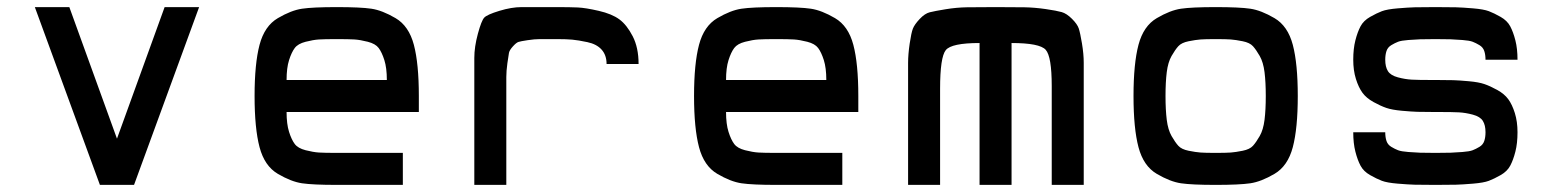

<svg xmlns="http://www.w3.org/2000/svg" viewBox="-20 -520 4366 540"><path d="M261 0 78 -500H175L309 -130L443 -500H540L357 0Z M927 0Q860 0 829.5 -4.5Q799 -9 761.5 -31Q724 -53 710 -106Q696 -159 696 -250Q696 -341 710 -394Q724 -447 761.5 -469Q799 -491 829.5 -495.5Q860 -500 927 -500Q994 -500 1024.5 -495.5Q1055 -491 1092.5 -469Q1130 -447 1144 -394Q1158 -341 1158 -250V-205H786Q786 -171 793 -149Q800 -127 809 -115Q818 -103 839.5 -97.5Q861 -92 877 -91Q893 -90 927 -90H1113V0ZM786 -295H1068Q1068 -329 1061 -351Q1054 -373 1045 -385Q1036 -397 1014.5 -402.5Q993 -408 977 -409Q961 -410 927 -410Q893 -410 877 -409Q861 -408 839.5 -402.5Q818 -397 809 -385Q800 -373 793 -351Q786 -329 786 -295Z M1314 0V-250Q1314 -326 1314 -357Q1314 -388 1324 -425Q1334 -462 1342 -470.5Q1350 -479 1384.5 -489.5Q1419 -500 1447 -500Q1475 -500 1545 -500Q1583 -500 1605 -499Q1627 -498 1664 -489.5Q1701 -481 1722 -465.5Q1743 -450 1759.5 -418Q1776 -386 1776 -340H1686Q1686 -365 1672 -380.5Q1658 -396 1632 -401.5Q1606 -407 1589.5 -408.5Q1573 -410 1547 -410H1545Q1512 -410 1498 -410Q1484 -410 1464 -407Q1444 -404 1438 -402Q1432 -400 1422.5 -389.5Q1413 -379 1411.5 -371.5Q1410 -364 1407 -342Q1404 -320 1404 -303.5Q1404 -287 1404 -250V0Z M2163 0Q2096 0 2065.5 -4.5Q2035 -9 1997.5 -31Q1960 -53 1946 -106Q1932 -159 1932 -250Q1932 -341 1946 -394Q1960 -447 1997.5 -469Q2035 -491 2065.5 -495.5Q2096 -500 2163 -500Q2230 -500 2260.5 -495.5Q2291 -491 2328.5 -469Q2366 -447 2380 -394Q2394 -341 2394 -250V-205H2022Q2022 -171 2029 -149Q2036 -127 2045 -115Q2054 -103 2075.5 -97.5Q2097 -92 2113 -91Q2129 -90 2163 -90H2349V0ZM2022 -295H2304Q2304 -329 2297 -351Q2290 -373 2281 -385Q2272 -397 2250.5 -402.5Q2229 -408 2213 -409Q2197 -410 2163 -410Q2129 -410 2113 -409Q2097 -408 2075.5 -402.5Q2054 -397 2045 -385Q2036 -373 2029 -351Q2022 -329 2022 -295Z M2534 0V-270Q2534 -319 2534 -343Q2534 -367 2538.5 -397.5Q2543 -428 2547.5 -439.5Q2552 -451 2566.5 -466.5Q2581 -482 2595 -485.5Q2609 -489 2639.5 -494Q2670 -499 2699.5 -499.5Q2729 -500 2780 -500Q2832 -500 2861 -499.5Q2890 -499 2921 -494.5Q2952 -490 2966 -486Q2980 -482 2995 -467Q3010 -452 3014 -440Q3018 -428 3023 -398Q3028 -368 3028 -343.5Q3028 -319 3028 -270V0H2938V-278Q2938 -361 2921 -380Q2904 -399 2825 -399V0H2735V-399Q2656 -399 2640 -379Q2624 -359 2624 -270V0Z M3496.5 -4.5Q3466 0 3399 0Q3332 0 3301.5 -4.5Q3271 -9 3233.5 -31Q3196 -53 3182 -106Q3168 -159 3168 -250Q3168 -341 3182 -394Q3196 -447 3233.5 -469Q3271 -491 3301.5 -495.5Q3332 -500 3399 -500Q3466 -500 3496.5 -495.5Q3527 -491 3564.5 -469Q3602 -447 3616 -394Q3630 -341 3630 -250Q3630 -159 3616 -106Q3602 -53 3564.5 -31Q3527 -9 3496.5 -4.5ZM3356.5 -91Q3370 -90 3399 -90Q3428 -90 3441.5 -91Q3455 -92 3475 -96Q3495 -100 3504 -110Q3513 -120 3523 -137.5Q3533 -155 3536.5 -183Q3540 -211 3540 -250Q3540 -289 3536.5 -317Q3533 -345 3523 -362.5Q3513 -380 3504 -390Q3495 -400 3475 -404Q3455 -408 3441.5 -409Q3428 -410 3399 -410Q3370 -410 3356.5 -409Q3343 -408 3323 -404Q3303 -400 3294 -390Q3285 -380 3275 -362.5Q3265 -345 3261.5 -317Q3258 -289 3258 -250Q3258 -211 3261.5 -183Q3265 -155 3275 -137.5Q3285 -120 3294 -110Q3303 -100 3323 -96Q3343 -92 3356.5 -91Z M3786 -148H3876Q3876 -134 3879.5 -123.5Q3883 -113 3893 -107Q3903 -101 3912 -97.5Q3921 -94 3941 -92.5Q3961 -91 3974.5 -90.5Q3988 -90 4017 -90Q4046 -90 4059.5 -90.5Q4073 -91 4093 -92.5Q4113 -94 4122 -97.5Q4131 -101 4141 -107Q4151 -113 4154.5 -123.5Q4158 -134 4158 -148Q4158 -168 4150.5 -180Q4143 -192 4122.5 -197.5Q4102 -203 4083.5 -204Q4065 -205 4026 -205H4013Q3983 -205 3966.5 -205.5Q3950 -206 3922.5 -208.5Q3895 -211 3879 -216.5Q3863 -222 3843 -233Q3823 -244 3812 -259Q3801 -274 3793.5 -298Q3786 -322 3786 -352Q3786 -383 3792 -406.5Q3798 -430 3806.5 -446Q3815 -462 3833.5 -472.5Q3852 -483 3866.5 -488.5Q3881 -494 3911 -496.5Q3941 -499 3959.5 -499.5Q3978 -500 4017 -500Q4056 -500 4074.5 -499.5Q4093 -499 4123 -496.5Q4153 -494 4167.5 -488.5Q4182 -483 4200.5 -472.5Q4219 -462 4227.5 -446Q4236 -430 4242 -406.5Q4248 -383 4248 -352H4158Q4158 -366 4154.5 -376.5Q4151 -387 4141 -393Q4131 -399 4122 -402.5Q4113 -406 4093 -407.5Q4073 -409 4059.5 -409.5Q4046 -410 4017 -410Q3988 -410 3974.5 -409.5Q3961 -409 3941 -407.5Q3921 -406 3912 -402.5Q3903 -399 3893 -393Q3883 -387 3879.5 -376.5Q3876 -366 3876 -352Q3876 -332 3883.5 -320Q3891 -308 3911.5 -302.5Q3932 -297 3950.5 -296Q3969 -295 4008 -295H4021Q4051 -295 4067.5 -294.5Q4084 -294 4111.5 -291.5Q4139 -289 4155 -283.5Q4171 -278 4191 -267Q4211 -256 4222 -241Q4233 -226 4240.5 -202Q4248 -178 4248 -148Q4248 -117 4242 -93.5Q4236 -70 4227.5 -54Q4219 -38 4200.5 -27.5Q4182 -17 4167.5 -11.5Q4153 -6 4123 -3.5Q4093 -1 4074.5 -0.5Q4056 0 4017 0Q3978 0 3959.5 -0.5Q3941 -1 3911 -3.5Q3881 -6 3866.5 -11.5Q3852 -17 3833.5 -27.5Q3815 -38 3806.5 -54Q3798 -70 3792 -93.5Q3786 -117 3786 -148Z"/></svg>

Font: Hermit
Style: Regular
Weight: 400
Designer: Pablo Caro
Version: Version 2.000;PS 002.000;hotconv 1.0.88;makeotf.lib2.5.64775